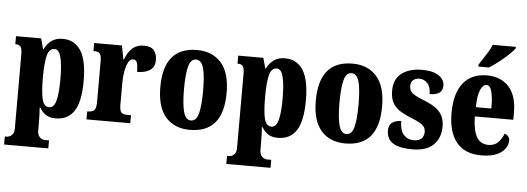

<svg xmlns="http://www.w3.org/2000/svg" viewBox="-58 -941 3682 1341"><g transform="rotate(5 1783.0 -270.5)"><path d="M7 225V169H20Q27 169 39.5 164.5Q52 160 62 146.5Q72 133 72 106V-409Q72 -456 60 -468Q48 -480 27 -480H24V-536H200L220 -463H224Q241 -499 272 -522.5Q303 -546 351 -546Q434 -546 478 -478.5Q522 -411 522 -265Q522 -120 478.5 -54Q435 12 349 12Q308 12 281.5 -5Q255 -22 237 -53H232Q234 -29 235 -1.5Q236 26 236 58V104Q236 132 246 146Q256 160 268 164.5Q280 169 287 169H317V225ZM298 -62Q331 -62 345 -112Q359 -162 359 -264Q359 -362 345.5 -416Q332 -470 301 -470Q261 -470 248.5 -415.5Q236 -361 236 -266Q236 -162 248.5 -112Q261 -62 298 -62Z M565 0V-56H569Q598 -56 613 -68.5Q628 -81 628 -128V-412Q628 -456 615.5 -468Q603 -480 576 -480H572V-536H767L785 -439H789Q810 -495 841 -521.5Q872 -548 921 -548Q970 -548 991 -522Q1012 -496 1012 -455Q1012 -406 978 -383.5Q944 -361 888 -361Q888 -402 881.5 -424Q875 -446 852 -446Q833 -446 819.5 -421Q806 -396 799 -357Q792 -318 792 -277V-123Q792 -79 805.5 -67.5Q819 -56 842 -56H872V0Z M1290 10Q1182 10 1120.5 -59.5Q1059 -129 1059 -270Q1059 -550 1293 -550Q1400 -550 1462 -480.5Q1524 -411 1524 -270Q1524 10 1290 10ZM1292 -56Q1330 -56 1344.5 -110.5Q1359 -165 1359 -270Q1359 -376 1344 -429.5Q1329 -483 1291 -483Q1254 -483 1239.5 -429.5Q1225 -376 1225 -270Q1225 -165 1240 -110.5Q1255 -56 1292 -56Z M1565 225V169H1578Q1585 169 1597.5 164.5Q1610 160 1620 146.5Q1630 133 1630 106V-409Q1630 -456 1618 -468Q1606 -480 1585 -480H1582V-536H1758L1778 -463H1782Q1799 -499 1830 -522.5Q1861 -546 1909 -546Q1992 -546 2036 -478.5Q2080 -411 2080 -265Q2080 -120 2036.5 -54Q1993 12 1907 12Q1866 12 1839.5 -5Q1813 -22 1795 -53H1790Q1792 -29 1793 -1.5Q1794 26 1794 58V104Q1794 132 1804 146Q1814 160 1826 164.5Q1838 169 1845 169H1875V225ZM1856 -62Q1889 -62 1903 -112Q1917 -162 1917 -264Q1917 -362 1903.5 -416Q1890 -470 1859 -470Q1819 -470 1806.5 -415.5Q1794 -361 1794 -266Q1794 -162 1806.5 -112Q1819 -62 1856 -62Z M2380 10Q2272 10 2210.5 -59.5Q2149 -129 2149 -270Q2149 -550 2383 -550Q2490 -550 2552 -480.5Q2614 -411 2614 -270Q2614 10 2380 10ZM2382 -56Q2420 -56 2434.5 -110.5Q2449 -165 2449 -270Q2449 -376 2434 -429.5Q2419 -483 2381 -483Q2344 -483 2329.5 -429.5Q2315 -376 2315 -270Q2315 -165 2330 -110.5Q2345 -56 2382 -56Z M2851 10Q2781 10 2741 -5Q2701 -20 2685 -46Q2669 -72 2669 -105Q2669 -146 2694.5 -163Q2720 -180 2756 -180Q2756 -115 2783.5 -84.5Q2811 -54 2853 -54Q2894 -54 2910 -73Q2926 -92 2926 -119Q2926 -150 2901.5 -168.5Q2877 -187 2826 -207Q2775 -227 2741.5 -249Q2708 -271 2691 -303.5Q2674 -336 2674 -385Q2674 -468 2728 -508.5Q2782 -549 2870 -549Q2927 -549 2961.5 -535Q2996 -521 3012 -499Q3028 -477 3028 -453Q3028 -419 3006 -402Q2984 -385 2937 -385Q2937 -435 2913.5 -460.5Q2890 -486 2856 -486Q2831 -486 2814 -471.5Q2797 -457 2797 -430Q2797 -399 2817.5 -381Q2838 -363 2896 -340Q2941 -323 2975 -301.5Q3009 -280 3028 -248Q3047 -216 3047 -166Q3047 -87 2998 -38.5Q2949 10 2851 10Z M3334 10Q3216 10 3158.5 -62.5Q3101 -135 3101 -265Q3101 -406 3159.5 -478Q3218 -550 3324 -550Q3422 -550 3478.5 -488.5Q3535 -427 3535 -308V-257H3265Q3267 -158 3294.5 -112.5Q3322 -67 3376 -67Q3419 -67 3444 -92.5Q3469 -118 3483 -155Q3498 -151 3508.5 -139Q3519 -127 3519 -109Q3519 -82 3500.5 -54.5Q3482 -27 3441.5 -8.5Q3401 10 3334 10ZM3375 -322Q3376 -398 3364.5 -440.5Q3353 -483 3328 -483Q3302 -483 3284.5 -441.5Q3267 -400 3267 -322ZM3259 -619Q3272 -640 3289 -665.5Q3306 -691 3322 -717.5Q3338 -744 3346 -766H3508V-756Q3500 -743 3480.5 -723.5Q3461 -704 3435.5 -682Q3410 -660 3383 -640Q3356 -620 3334 -606H3259Z"/></g></svg>

Font: Noto Serif Bengali ExtraCondensed Black
Style: Regular
Weight: 900
Width: 2
Designer: Juan Bruce, Universal Thirst, Indian Type Foundry and the Monotype Design Team.
Foundry: Monotype Imaging Inc.
Version: Version 2.003; ttfautohint (v1.8.4.7-5d5b)